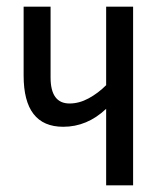

<svg xmlns="http://www.w3.org/2000/svg" viewBox="-20 -557 483 577"><path d="M132 -537H51V-330Q51 -176 170 -176Q242 -176 299 -230V0H380V-537H299V-301Q275 -277 246.5 -261.5Q218 -246 189 -246Q132 -246 132 -324Z"/></svg>

Font: Noto Sans Display Condensed
Style: Regular
Weight: 400
Width: 3
Designer: Monotype Design Team
Foundry: Monotype Imaging Inc.
Version: Version 1.900